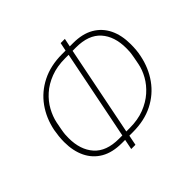

<svg xmlns="http://www.w3.org/2000/svg" viewBox="-177 -928 1160 1160"><g transform="rotate(-45 403.0 -348.0)"><path d="M327 29 340 -36H312Q232 -36 178.5 -67Q125 -98 97.5 -154.5Q70 -211 70 -287Q70 -311 72.5 -335Q75 -359 79 -381Q96 -466 143 -531.5Q190 -597 264.5 -634.5Q339 -672 436 -672H467L478 -725H514L503 -672H531Q611 -672 664.5 -641Q718 -610 745.5 -554Q773 -498 773 -421Q773 -396 771 -373Q769 -350 764 -327Q747 -243 700 -177Q653 -111 579 -73.5Q505 -36 407 -36H376L363 29ZM347 -67 462 -641H433Q363 -641 308.5 -620Q254 -599 215.5 -564.5Q177 -530 154 -488Q131 -446 122 -404L113 -357Q108 -330 107 -316Q106 -302 106 -285Q106 -185 158.5 -126Q211 -67 318 -67ZM381 -67H410Q480 -67 534 -88Q588 -109 627 -143.5Q666 -178 689.5 -220Q713 -262 721 -304L730 -351Q735 -378 736 -392.5Q737 -407 737 -423Q737 -524 684.5 -582.5Q632 -641 525 -641H496Z"/></g></svg>

Font: IBM Plex Sans ExtraLight
Style: Italic
Weight: 250
Italic angle: -11.31°
Designer: Mike Abbink, Paul van der Laan, Pieter van Rosmalen
Foundry: Bold Monday
Version: Version 3.201